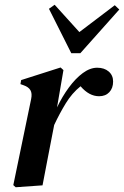

<svg xmlns="http://www.w3.org/2000/svg" viewBox="-20 -780 522 808"><path d="M46 8 36 -1 111 -363Q116 -387 108 -400.5Q100 -414 80 -421L66 -426L69 -443L235 -496L247 -485L220 -328Q242 -374 270 -412Q298 -450 328.5 -472.5Q359 -495 389 -495Q419 -495 437.5 -479Q456 -463 456 -437Q456 -409 440 -392Q424 -375 397 -375Q355 -375 319 -417Q283 -388 257 -345.5Q231 -303 208 -254L200 -213Q190 -160 179.5 -107Q169 -54 159 0ZM210 -760 314 -645 463 -758 482 -740 318 -556H280L186 -743Z"/></svg>

Font: DM Serif Text
Style: Italic
Weight: 400
Italic angle: -12°
Designer: Colophon Foundry, Frank Grießhammer
Foundry: Colophon Foundry
Version: Version 5.100; ttfautohint (v1.8.2)